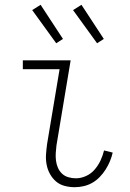

<svg xmlns="http://www.w3.org/2000/svg" viewBox="-20 -771 540 799"><path d="M291 8Q269 8 248.5 2.5Q228 -3 213 -16Q198 -29 188 -47Q178 -65 174 -86Q170 -107 171.5 -128.5Q173 -150 176 -172L228 -483H75V-520H274L215 -166Q213 -150 212 -134Q211 -118 213 -102.5Q215 -87 221 -73Q227 -59 238 -48.5Q249 -38 264.5 -33.5Q280 -29 296 -29Q317 -29 338 -38.5Q359 -48 374 -65.5Q389 -83 398.5 -103.5Q408 -124 413 -145L449 -136Q445 -118 437.5 -100Q430 -82 419.5 -65.5Q409 -49 395 -34.5Q381 -20 364.5 -10.5Q348 -1 329 3.5Q310 8 291 8ZM384 -591 284 -729 319 -751 412 -609ZM214 -591 114 -729 149 -751 242 -609Z"/></svg>

Font: Iosevka Extralight
Style: Italic
Weight: 200
Italic angle: -9°
Monospace: yes
Designer: Belleve Invis
Foundry: Belleve Invis
Version: Version 32.5.0; ttfautohint (v1.8.4)